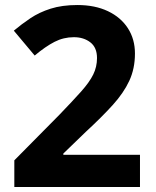

<svg xmlns="http://www.w3.org/2000/svg" viewBox="-20 -744 621 764"><path d="M537 0H37V-106L216 -287Q270 -343 303 -380Q336 -417 351 -447.5Q366 -478 366 -513Q366 -555 339.5 -575.5Q313 -596 274 -596Q233 -596 197 -577.5Q161 -559 118 -523L35 -622Q66 -648 101 -671.5Q136 -695 181.5 -709.5Q227 -724 288 -724Q358 -724 409.5 -699.5Q461 -675 489 -631.5Q517 -588 517 -531Q517 -471 494.5 -422.5Q472 -374 428 -325.5Q384 -277 321 -219L232 -133V-128H537Z"/></svg>

Font: Noto Sans Khmer UI
Style: Bold
Weight: 700
Designer: Danh Hong and the Monotype Design Team
Foundry: Monotype Imaging Inc.
Version: Version 2.002; ttfautohint (v1.8.4.7-5d5b)